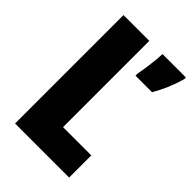

<svg xmlns="http://www.w3.org/2000/svg" viewBox="-212 -804 894 894"><g transform="rotate(45 235.0 -357.0)"><path d="M59 0H415V-146H229V-714H59ZM470 -703V-714H316C315 -674 305 -602 298 -568V-554H407C434 -600 455 -649 470 -703Z"/></g></svg>

Font: Noto Sans Georgian ExtraCondensed Black
Style: Regular
Weight: 900
Width: 2
Designer: Monotype Design Team, Akaki Razmadze
Foundry: Google LLC
Version: Version 2.005